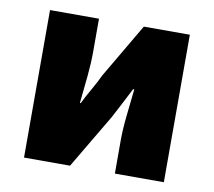

<svg xmlns="http://www.w3.org/2000/svg" viewBox="-62 -571 714 641"><g transform="rotate(10 295.0 -250.0)"><path d="M58 0V-500H224V-387Q224 -350 219.5 -303.5Q215 -257 210 -212H213Q224 -235 241 -264.5Q258 -294 268 -316L376 -500H532V0H366V-113Q366 -150 371 -196Q376 -242 381 -288H377Q366 -266 350 -235.5Q334 -205 323 -184L214 0Z"/></g></svg>

Font: Source Sans 3 Black
Style: Regular
Weight: 900
Designer: Paul D. Hunt
Foundry: Adobe
Version: Version 3.046;hotconv 1.0.118;makeotfexe 2.5.65603